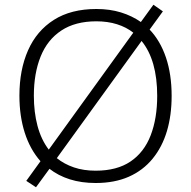

<svg xmlns="http://www.w3.org/2000/svg" viewBox="-20 -763 808 811"><path d="M705 -358Q705 -276 685 -209Q665 -142 624.5 -92.5Q584 -43 524 -16.5Q464 10 384 10Q324 10 275 -5.5Q226 -21 189 -50L132 28L91 1L151 -82Q107 -132 84.5 -202.5Q62 -273 62 -359Q62 -468 98.5 -550.5Q135 -633 207.5 -679Q280 -725 387 -725Q444 -725 491 -710.5Q538 -696 575 -670L628 -743L668 -715L612 -638Q657 -591 681 -520Q705 -449 705 -358ZM644 -358Q644 -509 578 -590L220 -95Q251 -70 292 -56Q333 -42 384 -42Q474 -42 531.5 -81Q589 -120 616.5 -191.5Q644 -263 644 -358ZM123 -359Q123 -289 138.5 -231Q154 -173 186 -131L543 -625Q514 -648 474.5 -660.5Q435 -673 387 -673Q298 -673 239 -634Q180 -595 151.5 -524Q123 -453 123 -359Z"/></svg>

Font: Noto Sans Devanagari Light
Style: Regular
Weight: 300
Version: Version 2.003